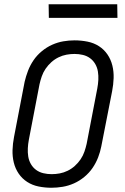

<svg xmlns="http://www.w3.org/2000/svg" viewBox="-20 -872 590 904"><path d="M222 12Q191 12 161.5 6Q132 0 108 -15.5Q84 -31 68 -54.5Q52 -78 45 -106.5Q38 -135 39 -165.5Q40 -196 46 -227L96 -487Q102 -513 112 -539Q122 -565 138 -588.5Q154 -612 177 -631Q200 -650 226 -661.5Q252 -673 278.5 -677.5Q305 -682 331 -682Q362 -682 392 -676Q422 -670 446 -654.5Q470 -639 486 -615.5Q502 -592 509 -563.5Q516 -535 515 -504.5Q514 -474 508 -443L457 -183Q452 -157 442 -131Q432 -105 416 -81.5Q400 -58 377 -39Q354 -20 328 -8.5Q302 3 275 7.5Q248 12 222 12ZM223 -52Q242 -52 261 -55.5Q280 -59 298.5 -68Q317 -77 332.5 -91Q348 -105 359.5 -122Q371 -139 377.5 -158Q384 -177 388 -195L438 -455Q442 -476 443 -496Q444 -516 441 -535Q438 -554 428.5 -570.5Q419 -587 404 -598Q389 -609 370 -613.5Q351 -618 331 -618Q312 -618 293 -614.5Q274 -611 255.5 -602Q237 -593 221.5 -579Q206 -565 194.5 -548Q183 -531 176.5 -512Q170 -493 166 -475L116 -215Q112 -194 111 -174Q110 -154 113 -135Q116 -116 125.5 -99.5Q135 -83 150 -72Q165 -61 184 -56.5Q203 -52 223 -52ZM533 -788H210L209 -852H532Z"/></svg>

Font: Lode Term
Style: Italic
Weight: 400
Italic angle: -11°
Monospace: yes
Designer: Belleve Invis
Foundry: Belleve Invis
Version: Version 29.2.0